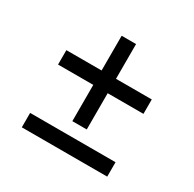

<svg xmlns="http://www.w3.org/2000/svg" viewBox="-125 -676 816 808"><g transform="rotate(30 282.5 -272.0)"><path d="M490 -305H316.2V-128.8H246.2V-305H75V-375H246.2V-543.8H316.2V-375H490ZM490 -70V0H75V-70Z"/></g></svg>

Font: Cambay
Style: Regular
Weight: 400
Version: Version 1.180;PS 001.180;hotconv 1.0.70;makeotf.lib2.5.58329